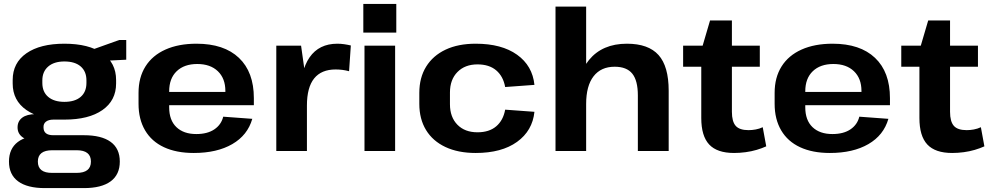

<svg xmlns="http://www.w3.org/2000/svg" viewBox="-20 -774 5065 984"><path d="M310 -161Q186 -161 115.5 -210Q45 -259 45 -346V-364Q45 -452 115.5 -501Q186 -550 310 -550Q435 -550 505 -501Q575 -452 575 -364V-346Q575 -259 505 -210Q435 -161 310 -161ZM210 190Q120 190 73 155.5Q26 121 26 54Q26 -12 71.5 -46.5Q117 -81 209 -81H410Q500 -81 547 -47Q594 -13 594 54Q594 121 547 155.5Q500 190 410 190ZM373 112Q446 112 446 54Q446 -4 373 -4H248Q174 -4 174 54Q174 113 248 112ZM162 -53Q119 -53 94.5 -71.5Q70 -90 70 -121Q70 -153 94 -171Q118 -189 163 -189H310V-161H254Q229 -161 215.5 -150.5Q202 -140 203 -121Q203 -101 215.5 -91Q228 -81 253 -81H310V-53ZM310 -252Q364 -252 393.5 -277.5Q423 -303 423 -349V-362Q423 -408 393.5 -433.5Q364 -459 310 -459Q257 -459 227 -433Q197 -407 197 -362V-349Q197 -303 227 -277.5Q257 -252 310 -252ZM426 -510 591 -569H627V-468L426 -458Z M973 10Q884 10 820.5 -19.5Q757 -49 723.5 -106Q690 -163 690 -242V-298Q690 -377 725.5 -433.5Q761 -490 828 -520Q895 -550 987 -550Q1128 -550 1204.5 -477.5Q1281 -405 1281 -271V-235H818V-303H1157L1135 -278V-308Q1135 -372 1096.5 -409Q1058 -446 991 -446Q924 -446 885.5 -409Q847 -372 847 -306V-224Q847 -158 884 -122.5Q921 -87 986 -87Q1043 -87 1078.5 -111Q1114 -135 1124 -176L1273 -165Q1249 -81 1170.5 -35.5Q1092 10 973 10Z M1396 -540H1523L1553 -327V0H1396ZM1518 -273Q1518 -410 1566.5 -480Q1615 -550 1709 -550Q1726 -550 1743.5 -547.5Q1761 -545 1778 -541L1769 -409Q1736 -418 1700 -418Q1627 -418 1590 -372Q1553 -326 1553 -233Z M2005 -540V0H1848V-540ZM2011 -754V-607H1842V-754Z M2418 10Q2328 10 2263 -20.5Q2198 -51 2163.5 -107.5Q2129 -164 2129 -242V-298Q2129 -376 2164 -432.5Q2199 -489 2263.5 -519.5Q2328 -550 2418 -550Q2551 -550 2630 -493.5Q2709 -437 2719 -339L2569 -328Q2559 -383 2523 -413.5Q2487 -444 2427 -444Q2363 -444 2324.5 -405Q2286 -366 2286 -300V-240Q2286 -174 2324 -135Q2362 -96 2427 -96Q2487 -96 2523 -126.5Q2559 -157 2569 -212L2719 -201Q2709 -104 2630 -47Q2551 10 2418 10Z M3249 -285Q3249 -361 3220.5 -396.5Q3192 -432 3130 -432Q3060 -432 3022 -383Q2984 -334 2984 -241L2930 -162V-228Q2930 -383 2998.5 -466.5Q3067 -550 3193 -550Q3303 -550 3355 -492Q3407 -434 3407 -309V0H3249ZM2827 -740H2984V-375V0H2827Z M3742 10Q3655 10 3614.5 -33.5Q3574 -77 3574 -169V-516L3619 -669H3731V-201Q3731 -151 3750.5 -129Q3770 -107 3816 -107Q3834 -107 3853 -110.5Q3872 -114 3889 -122L3907 -24Q3885 -14 3858 -6Q3831 2 3801 6Q3771 10 3742 10ZM3481 -540H3874V-432H3481Z M4233 10Q4144 10 4080.5 -19.5Q4017 -49 3983.5 -106Q3950 -163 3950 -242V-298Q3950 -377 3985.5 -433.5Q4021 -490 4088 -520Q4155 -550 4247 -550Q4388 -550 4464.5 -477.5Q4541 -405 4541 -271V-235H4078V-303H4417L4395 -278V-308Q4395 -372 4356.5 -409Q4318 -446 4251 -446Q4184 -446 4145.5 -409Q4107 -372 4107 -306V-224Q4107 -158 4144 -122.5Q4181 -87 4246 -87Q4303 -87 4338.5 -111Q4374 -135 4384 -176L4533 -165Q4509 -81 4430.5 -35.5Q4352 10 4233 10Z M4860 10Q4773 10 4732.5 -33.5Q4692 -77 4692 -169V-516L4737 -669H4849V-201Q4849 -151 4868.5 -129Q4888 -107 4934 -107Q4952 -107 4971 -110.5Q4990 -114 5007 -122L5025 -24Q5003 -14 4976 -6Q4949 2 4919 6Q4889 10 4860 10ZM4599 -540H4992V-432H4599Z"/></svg>

Font: Pathway Extreme 72pt
Style: Bold
Weight: 700
Designer: Eduardo Rodriguez Tunni
Foundry: Eduardo Rodriguez Tunni
Version: Version 1.001;gftools[0.9.26]